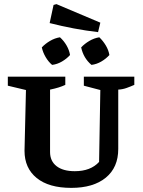

<svg xmlns="http://www.w3.org/2000/svg" viewBox="-20 -902 692 932"><path d="M326 10Q217 10 158 -38Q99 -86 99 -170L106 -465L18 -486V-530H297V-490Q282 -483 264.5 -477.5Q247 -472 223 -467V-164Q223 -120 254.5 -95.5Q286 -71 343 -71Q420 -71 461 -116L467 -465L387 -486V-530H632V-490Q614 -482 594.5 -475Q575 -468 554 -467V-179Q554 -89 493.5 -39.5Q433 10 326 10ZM456 -746Q397 -753 338.5 -764Q280 -775 221 -790L240 -878L254 -882L467 -792ZM233 -587Q215 -602 201.5 -625Q188 -648 183 -672Q200 -690 223 -703.5Q246 -717 271 -721Q290 -704 303 -681.5Q316 -659 320 -635Q304 -617 281 -603.5Q258 -590 233 -587ZM424 -587Q385 -620 374 -672Q391 -690 414 -703.5Q437 -717 462 -721Q480 -704 493.5 -681.5Q507 -659 511 -635Q495 -617 472 -603.5Q449 -590 424 -587Z"/></svg>

Font: Piazzolla SC SemiBold
Style: Regular
Weight: 600
Designer: Juan Pablo del Peral
Foundry: Huerta Tipografica
Version: Version 1.330